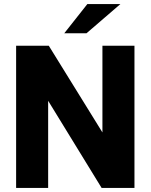

<svg xmlns="http://www.w3.org/2000/svg" viewBox="-20 -921 738 941"><path d="M59 -697H219L482 -272V-697H639V0H478L216 -427V0H59ZM408 -901H570L404 -758H295Z"/></svg>

Font: Hanken Grotesk Black
Style: Regular
Weight: 900
Designer: Alfredo Marco Pradil
Foundry: Hanken Design Co.
Version: Version 3.014